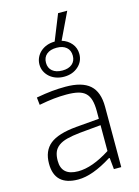

<svg xmlns="http://www.w3.org/2000/svg" viewBox="-142 -1052 820 1134"><g transform="rotate(-15 268.0 -485.0)"><path d="M192 5Q48 5 48 -130Q48 -208 97.5 -248Q147 -288 259 -298L401 -310V-358Q401 -397 393.5 -424Q386 -451 369 -467.5Q352 -484 323.5 -491Q295 -498 252 -498Q214 -498 175.5 -494Q137 -490 85 -480L80 -526Q135 -536 176 -540Q217 -544 259 -544Q360 -544 407.5 -502Q455 -460 455 -369V0H410L403 -70H398Q279 5 192 5ZM204 -42Q290 -42 401 -113V-271L272 -259Q224 -254 191.5 -245.5Q159 -237 139 -222Q119 -207 110.5 -185.5Q102 -164 102 -133Q102 -42 204 -42ZM268 -603Q242 -603 219.5 -611Q197 -619 180.5 -633.5Q164 -648 154.5 -667.5Q145 -687 145 -710Q145 -733 154.5 -753Q164 -773 180.5 -787.5Q197 -802 219 -810Q241 -818 267 -818L330 -975H386L308 -812Q344 -801 366.5 -774Q389 -747 389 -710Q389 -664 354.5 -633.5Q320 -603 268 -603ZM268 -641Q306 -641 327.5 -659.5Q349 -678 349 -710Q349 -743 327.5 -761.5Q306 -780 268 -780Q229 -780 207 -761.5Q185 -743 185 -710Q185 -678 207 -659.5Q229 -641 268 -641Z"/></g></svg>

Font: Encode Sans Wide
Style: ExtraLight
Weight: 200
Designer: Pablo Impallari, Andres Torresi
Foundry: Pablo Impallari, Andres Torresi
Version: Version 1.000; ttfautohint (v1.00) -l 8 -r 50 -G 200 -x 14 -